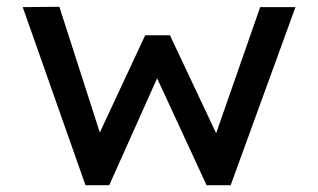

<svg xmlns="http://www.w3.org/2000/svg" viewBox="-20 -546 938 566"><path d="M232 0 47 -525 155 -526 284 -125 261 -127 408 -442H481L630 -126L607 -124L747 -525H851L660 0H589L422 -361L465 -364L302 0Z"/></svg>

Font: Lexend Exa
Style: Regular
Weight: 400
Designer: Bonnie Shaver-Troup, Thomas Jockin
Foundry: Lexend
Version: Version 1.007